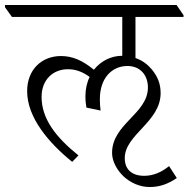

<svg xmlns="http://www.w3.org/2000/svg" viewBox="-53 -643 757 771"><path d="M237 7 262 -19C171 -92 114 -166 114 -254C114 -322 159 -365 220 -365C251 -365 278 -355 307 -334C296 -312 290 -285 290 -256C290 -237 292 -223 294 -211L351 -199C349 -213 348 -228 348 -245C348 -329 396 -378 459 -378C511 -378 541 -340 541 -292C541 -186 397 -146 397 -29C397 4 416 40 445 67C472 91 508 108 548 108C589 108 621 96 657 72L626 24C595 49 562 63 526 63C476 63 448 37 448 -8C448 -103 592 -153 592 -269C592 -307 580 -336 556 -365C540 -384 518 -401 491 -410V-575H684V-582L656 -623H-33V-614L-5 -575H438V-419C393 -419 352 -398 324 -363C279 -400 238 -418 192 -418C115 -418 56 -364 56 -277C56 -171 142 -70 237 7Z"/></svg>

Font: Noto Serif Devanagari Light
Style: Regular
Weight: 300
Designer: Universal Thirst, Indian Type Foundry and the Monotype Design Team
Foundry: Monotype Imaging Inc.
Version: Version 2.004